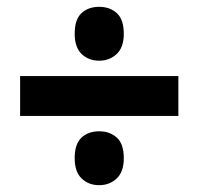

<svg xmlns="http://www.w3.org/2000/svg" viewBox="-20 -634 583 563"><path d="M271 -456Q240 -456 219.5 -475.5Q199 -495 199 -535Q199 -577 219 -595.5Q239 -614 271 -614Q302 -614 322.5 -595.5Q343 -577 343 -535Q343 -495 322 -475.5Q301 -456 271 -456ZM39 -294V-411H503V-294ZM271 -91Q240 -91 219.5 -110.5Q199 -130 199 -170Q199 -212 219 -230.5Q239 -249 271 -249Q302 -249 322.5 -230.5Q343 -212 343 -170Q343 -130 322 -110.5Q301 -91 271 -91Z"/></svg>

Font: Noto Sans Gujarati SemiCondensed ExtraBold
Style: Regular
Weight: 800
Width: 4
Designer: Jelle Bosma - Monotype Design Team, Universal Thirst
Foundry: Monotype Imaging Inc.
Version: Version 2.106; ttfautohint (v1.8.4.7-5d5b)